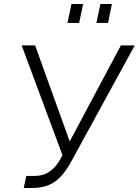

<svg xmlns="http://www.w3.org/2000/svg" viewBox="-20 -936 691 956"><path d="M315.9 -821.8 335.9 -916H394L374 -821.8ZM460 -821.8 480 -916H537.1L518.1 -821.8ZM98.1 0 110.8 -60.1H153.8Q236.8 -60.1 282.2 -147L291 -163.1L87.9 -710H154.8L327.1 -231.9L582 -710H650.9L335.9 -133.8Q297.9 -63.5 253.7 -31.7Q209.5 0 139.2 0Z"/></svg>

Font: Rawline
Style: Italic
Weight: 400
Italic angle: -12°
Designer: Matt McInerney, Pablo Impallari, Rodrigo Fuenzalida
Foundry: Matt McInerney, Pablo Impallari, Rodrigo Fuenzalida
Version: Version 4.020;PS 004.020;hotconv 1.0.88;makeotf.lib2.5.64775